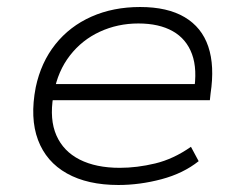

<svg xmlns="http://www.w3.org/2000/svg" viewBox="-20 -520 696 548"><path d="M318 8Q230 8 171 -25Q112 -58 88.5 -120.5Q65 -183 82 -271Q97 -342 138 -393.5Q179 -445 241 -472.5Q303 -500 380 -500Q458 -500 507 -471Q556 -442 574.5 -387Q593 -332 581 -253L579 -234H110L118 -280H563L533 -257Q544 -322 528 -365.5Q512 -409 473 -431Q434 -453 375 -453Q316 -453 265 -429.5Q214 -406 179.5 -361.5Q145 -317 134 -256L132 -245Q121 -179 141 -133.5Q161 -88 207.5 -64.5Q254 -41 322 -41Q371 -41 423 -53.5Q475 -66 525 -101L547 -60Q503 -25 441 -8.5Q379 8 318 8Z"/></svg>

Font: Nunito Sans 7pt SemiExpanded ExtraLight
Style: Italic
Weight: 250
Width: 6
Italic angle: -9°
Designer: Vernon Adams
Foundry: Vernon Adams
Version: Version 3.101;gftools[0.9.27]